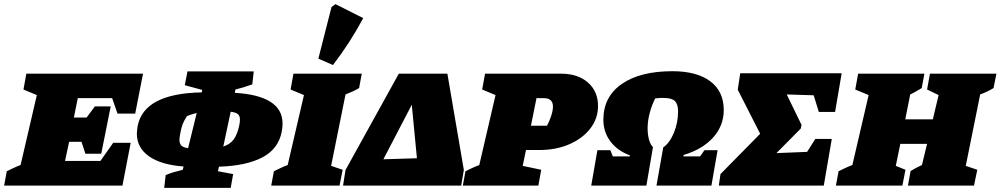

<svg xmlns="http://www.w3.org/2000/svg" viewBox="-50 -902 4862 933"><path d="M-30 0 -17 -70Q0 -78 16.5 -86Q33 -94 50 -100L129 -440L64 -467L78 -544H645L607 -350H521L495 -425H328L309 -331H371L411 -385H488L442 -155H365L346 -213H286L266 -120H438L500 -208H585L545 0Z M748 11 755 -51Q773 -59 793 -65Q813 -71 838 -77L842 -93Q733 -101 674 -142.5Q615 -184 615 -253Q615 -261 616.5 -272Q618 -283 619 -290Q650 -448 930 -453L933 -465L848 -488L861 -555H1183L1176 -492Q1154 -484 1134 -478Q1114 -472 1094 -467L1091 -451Q1323 -437 1323 -302Q1323 -282 1319 -262Q1303 -178 1224.5 -137Q1146 -96 1014 -92L1009 -70L1083 -56L1071 11ZM1116 -321Q1116 -339 1106 -347.5Q1096 -356 1071 -359L1035 -190Q1069 -201 1086 -225Q1103 -249 1112 -290Q1114 -298 1115 -306Q1116 -314 1116 -321ZM822 -223Q822 -204 831.5 -194.5Q841 -185 864 -182L906 -353Q879 -347 858 -337Q844 -315 838 -299.5Q832 -284 827 -259Q825 -248 823.5 -239.5Q822 -231 822 -223Z M1268 0 1281 -70Q1298 -78 1314.5 -86Q1331 -94 1348 -100L1427 -440L1362 -467L1376 -544H1708L1695 -474Q1680 -465 1663.5 -457.5Q1647 -450 1629 -443L1559 -96L1615 -77L1600 0ZM1568 -586 1497 -617 1561 -868 1580 -882 1715 -814Q1651 -694 1568 -586Z M1617 0 1629 -76 1888 -544H2124L2204 -76L2191 0ZM1951 -393 1813 -128 1976 -133Z M2199 0 2212 -70Q2226 -77 2242 -84.5Q2258 -92 2279 -100L2358 -440L2293 -467L2307 -544H2676Q2758 -544 2807 -501Q2856 -458 2856 -387Q2856 -326 2818.5 -277.5Q2781 -229 2716.5 -201Q2652 -173 2570 -173H2506L2490 -96L2580 -77L2566 0ZM2593 -425H2557L2530 -291H2608Q2619 -310 2628 -337.5Q2637 -365 2637 -384Q2637 -425 2593 -425Z M2823 0 2853 -172H2916L2928 -142H3010L3011 -147Q2951 -169 2916.5 -214.5Q2882 -260 2882 -320Q2882 -432 2971.5 -494Q3061 -556 3217 -556Q3336 -556 3401.5 -507Q3467 -458 3467 -367Q3467 -291 3415 -233.5Q3363 -176 3272 -149L3271 -142H3352L3373 -172H3437L3407 0H3140L3173 -186Q3204 -207 3224.5 -256.5Q3245 -306 3245 -361Q3245 -396 3229.5 -411Q3214 -426 3176 -426Q3168 -426 3159.5 -426Q3151 -426 3134 -424Q3118 -393 3107.5 -354Q3097 -315 3097 -279Q3097 -249 3103.5 -224.5Q3110 -200 3123 -187L3091 0Z M3443 0 3451 -56 3644 -252 3535 -466 3547 -546H4040L4008 -358H3929L3904 -439L3773 -443L3845 -295L3841 -277L3723 -158L3872 -164L3912 -227H3992L3953 0Z M4012 0 4025 -70Q4042 -78 4058.5 -86Q4075 -94 4092 -100L4171 -440L4106 -467L4120 -544H4442L4429 -474Q4417 -467 4402.5 -458.5Q4388 -450 4373 -443L4349 -322H4483L4511 -440L4455 -467L4469 -544H4792L4778 -474Q4763 -465 4747.5 -457.5Q4732 -450 4713 -443L4643 -96L4699 -77L4683 0H4362L4375 -71Q4401 -87 4430 -100L4455 -203H4325L4303 -96L4350 -77L4335 0Z"/></svg>

Font: Piazzolla SC Black
Style: Italic
Weight: 900
Italic angle: -11.3°
Designer: Juan Pablo del Peral
Foundry: Huerta Tipografica
Version: Version 1.330